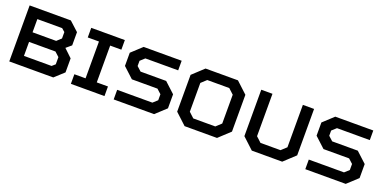

<svg xmlns="http://www.w3.org/2000/svg" viewBox="-14 -1477 4493 2255"><g transform="rotate(20 2232.5 -350.0)"><path d="M650 -375 750 -280V-105L635 0H85V-700H600L715 -595V-430ZM570 -120 610 -155V-245L555 -295H225V-120ZM575 -545 535 -580H225V-415H520L575 -465Z M1275 0H855V-120H995V-580H855V-700H1275V-580H1135V-120H1275Z M1510 -295 1380 -415V-580L1510 -700H1985V-580H1575L1520 -530V-465L1575 -415H1895L2025 -295V-120L1895 0H1390V-120H1830L1885 -170V-245L1830 -295Z M2345 -590 2280 -530V-170L2345 -110H2620L2685 -170V-530L2620 -590ZM2280 -710H2685L2825 -580V-120L2685 10H2280L2140 -120V-580Z M3500 -170V-700H3640V-120L3500 10H3120L2980 -120V-700H3120V-170L3185 -110H3435Z M3905 -295 3775 -415V-580L3905 -700H4380V-580H3970L3915 -530V-465L3970 -415H4290L4420 -295V-120L4290 0H3785V-120H4225L4280 -170V-245L4225 -295Z"/></g></svg>

Font: Squares Bold
Style: Regular
Weight: 400
Designer: Typetype
Foundry: Typetype
Version: Version 001.000